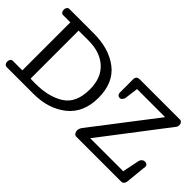

<svg xmlns="http://www.w3.org/2000/svg" viewBox="-69 -1359 1881 1881"><g transform="rotate(45 871.5 -418.5)"><path d="M17.6 0ZM783.7 -422.9Q783.7 -580.1 689.7 -665.5Q595.7 -751 437.5 -751H297.9V-85.9Q314.9 -85 331.5 -84.5Q348.1 -84 364.7 -84Q549.8 -84 666.7 -158.7Q783.7 -233.4 783.7 -422.9ZM901.9 -422.9Q901.9 -216.8 766.1 -108.4Q630.4 0 423.8 0H53.7Q36.6 0 27.1 -12.5Q17.6 -24.9 17.6 -41Q17.6 -59.1 25.9 -72.5Q34.2 -85.9 52.7 -85.9H183.6V-751H84.5Q65.9 -751 57.9 -764.4Q49.8 -777.8 49.8 -795.9Q49.8 -812 59.3 -824.5Q68.8 -836.9 85.9 -836.9H423.8Q634.8 -836.9 768.3 -734.1Q901.9 -631.3 901.9 -422.9ZM1013.2 -605 1012.7 -797.9Q1013.2 -813 1023.9 -825Q1034.7 -836.9 1063 -836.9H1614.7Q1631.8 -836.9 1641.4 -824.5Q1650.9 -812 1650.9 -795.9Q1650.9 -786.1 1649.2 -777.6Q1647.5 -769 1643.1 -764.2L1124 -85.9H1581.1L1618.2 -267.1Q1623 -283.2 1636.5 -293.7Q1649.9 -304.2 1668 -304.2Q1683.1 -304.2 1693.6 -294.4Q1704.1 -284.7 1704.1 -268.1Q1704.1 -263.2 1703.4 -258.3Q1702.6 -253.4 1701.2 -249L1680.2 -38.1Q1675.3 -20.5 1666.3 -10.3Q1657.2 0 1640.1 0H1015.1Q999.5 0 988.8 -15.9Q978 -31.7 978 -49.8Q978 -62.5 983.6 -76.4Q989.3 -90.3 1000 -104L1497.1 -751H1107.9L1088.9 -606Q1084 -591.8 1074 -580.3Q1064 -568.8 1048.8 -568.8Q1033.7 -568.8 1023.4 -579.1Q1013.2 -589.4 1013.2 -605Z"/></g></svg>

Font: Cutive
Style: Regular
Weight: 400
Designer: Vernon Adams
Version: Version 1.002